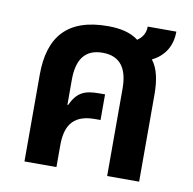

<svg xmlns="http://www.w3.org/2000/svg" viewBox="-67 -618 690 686"><g transform="rotate(10 278.0 -275.5)"><path d="M65 0H181V-78C181 -141 200 -193 286 -193H307V-286H286C232 -286 206 -274 183 -225L181 -226V-317C181 -390 209 -431 273 -431C337 -431 365 -390 365 -317V0H481V-315C481 -366 473 -409 450 -438C497 -461 519 -502 519 -551H415C415 -527 404 -510 386 -498C358 -520 319 -528 275 -528C129 -528 65 -453 65 -315Z"/></g></svg>

Font: Noto Sans Thai UI Cond SemBd
Style: Regular
Weight: 600
Width: 3
Designer: Monotype Design Team
Foundry: Monotype Imaging Inc.
Version: Version 2.000